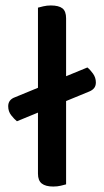

<svg xmlns="http://www.w3.org/2000/svg" viewBox="-20 -677 381 703"><path d="M307 -342 42 -233Q32 -241 21 -255Q10 -269 10 -288Q10 -312 35 -321L300 -430Q310 -422 320.5 -407.5Q331 -393 331 -375Q331 -363 325 -355Q319 -347 307 -342ZM119 -264 222 -255V-2Q215 0 202.5 3Q190 6 175 6Q147 6 133 -5Q119 -16 119 -41ZM222 -204 119 -213V-649Q126 -651 139 -654Q152 -657 166 -657Q195 -657 208.5 -646.5Q222 -636 222 -610Z"/></svg>

Font: Baloo Bhaijaan 2 Medium
Style: Regular
Weight: 500
Designer: Sanskriti Dholi, Noopur Datye and Ek Type
Foundry: Ek Type
Version: Version 1.701